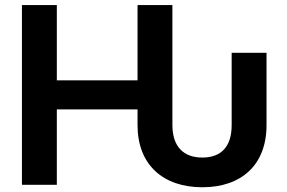

<svg xmlns="http://www.w3.org/2000/svg" viewBox="-20 -748 1163 777"><path d="M798.8 9.8C956.5 9.8 1058.6 -80.1 1058.6 -241.7V-534.2H917.5V-241.7C917.5 -154.3 875 -110.4 798.8 -110.4C723.1 -110.4 677.7 -154.3 677.7 -241.7V-727.5H536.6V-422.9H210V-727.5H68.8V0H210V-305.2H536.6V-241.7C536.6 -81.5 639.6 9.8 798.8 9.8Z"/></svg>

Font: Raveo SemiBold
Style: Regular
Weight: 600
Designer: Jakub Foglar, Rasmus Andersson (Inter)
Foundry: Jakubfoglar.com
Version: Version 1.100;Glyphs 3.2.3 (3260)